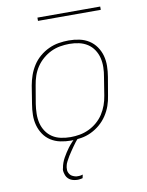

<svg xmlns="http://www.w3.org/2000/svg" viewBox="-97 -747 794 1039"><g transform="rotate(-10 300.0 -228.0)"><path d="M246 8Q216 8 187.5 2Q159 -4 135.5 -19Q112 -34 96.5 -57Q81 -80 73.5 -107Q66 -134 66.5 -164Q67 -194 72 -223L88 -323Q93 -351 102.5 -378Q112 -405 128 -430Q144 -455 167 -474.5Q190 -494 217 -506.5Q244 -519 272 -523.5Q300 -528 327 -528Q357 -528 385.5 -522Q414 -516 437.5 -501Q461 -486 477 -463Q493 -440 500.5 -413Q508 -386 507.5 -356Q507 -326 502 -297L485 -197Q481 -169 471.5 -142Q462 -115 445.5 -90Q429 -65 406 -45.5Q383 -26 356.5 -13.5Q330 -1 301.5 3.5Q273 8 246 8ZM247 -11Q272 -11 297.5 -15.5Q323 -20 347.5 -31.5Q372 -43 393 -61Q414 -79 428.5 -101.5Q443 -124 452 -149Q461 -174 465 -200L481 -300Q486 -326 486.5 -353Q487 -380 481 -404.5Q475 -429 461 -450Q447 -471 426 -484.5Q405 -498 379.5 -503.5Q354 -509 327 -509Q302 -509 276 -504.5Q250 -500 226 -488.5Q202 -477 181 -459Q160 -441 145 -418.5Q130 -396 121.5 -371Q113 -346 109 -320L92 -220Q88 -194 87.5 -167Q87 -140 93 -115.5Q99 -91 113 -70Q127 -49 147.5 -35.5Q168 -22 194 -16.5Q220 -11 247 -11ZM244 223Q234 223 224.5 221Q215 219 207 215Q199 211 192.5 204.5Q186 198 182.5 190Q179 182 176.5 171.5Q174 161 175 154L177 146Q179 133 184 119Q189 105 196 92.5Q203 80 211 67.5Q219 55 227.5 43.5Q236 32 248 19Q260 6 267 -1L276 -8H288L287 0Q277 10 268.5 21Q260 32 252.5 43Q245 54 237 65.5Q229 77 222 88.5Q215 100 207.5 114.5Q200 129 199 137L197 147Q196 154 196.5 161.5Q197 169 200 175.5Q203 182 207 187Q211 192 217 195.5Q223 199 231 201.5Q239 204 243 204H249Q252 204 255 204Q258 204 260.5 203.5Q263 203 266.5 202.5Q270 202 272 201L276 200L272 219Q269 220 266 220.5Q263 221 260 221.5Q257 222 253.5 222.5Q250 223 247 223ZM527 -661H182V-679H527Z"/></g></svg>

Font: Iosevka Aile Thin Oblique
Style: Regular
Weight: 100
Italic angle: -9°
Designer: Belleve Invis
Foundry: Belleve Invis
Version: Version 31.1.0; ttfautohint (v1.8.4)